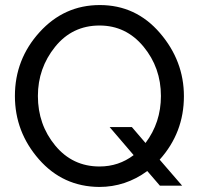

<svg xmlns="http://www.w3.org/2000/svg" viewBox="-20 -735 786 760"><path d="M708 -354Q708 -210 612 -103L701 0H613L563 -58Q477 5 373 5Q229 4 134 -104.5Q39 -213 39 -355Q39 -500 136.5 -607.5Q234 -715 375 -715Q518 -715 613 -604.5Q708 -494 708 -354ZM374 -76Q450 -76 509 -121L414 -232H502L556 -169Q617 -250 617 -355Q617 -467 548 -550.5Q479 -634 374 -634Q266 -634 198 -549.5Q130 -465 130 -355Q130 -242 198.5 -159Q267 -76 374 -76Z"/></svg>

Font: Raleway-v4020 Medium
Style: Regular
Weight: 500
Designer: Matt McInerney, Pablo Impallari, Rodrigo Fuenzalida
Foundry: Matt McInerney, Pablo Impallari, Rodrigo Fuenzalida
Version: Version 4.020;PS 004.020;hotconv 1.0.88;makeotf.lib2.5.64775